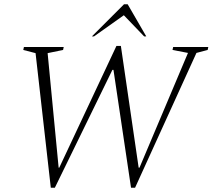

<svg xmlns="http://www.w3.org/2000/svg" viewBox="-20 -882 1004 907"><path d="M220 5 148 -631 90 -646 93 -660H281L278 -646L205 -631L257 -90H260L530 -665H551L635 -90H639L868 -632L795 -646L798 -660H964L961 -646L908 -632L618 5H599L516 -552H511L239 5ZM414 -710 566 -862H583L671 -710H661L565 -810L424 -710Z"/></svg>

Font: Spectral SC ExtraLight
Style: Italic
Weight: 275
Italic angle: -10°
Designer: Jean-Baptiste Levee
Foundry: Production Type
Version: Version 2.001